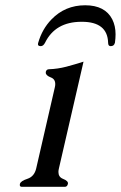

<svg xmlns="http://www.w3.org/2000/svg" viewBox="-20 -723 467 743"><path d="M309.6 -702.6Q386.7 -702.6 414.6 -647.9Q427.2 -622.6 427.2 -590.3Q427.2 -574.7 424.8 -557.6L424.3 -556.6Q421.4 -544.4 408.2 -544.4Q398.4 -544.4 398.4 -557.6Q396 -638.7 296.9 -638.7H294.4Q193.8 -638.2 154.3 -557.6Q147.5 -544.4 137.7 -544.4Q124.5 -544.4 127.4 -556.2L127.9 -557.6Q143.1 -610.8 179.2 -647.9Q231.9 -702.6 309.6 -702.6ZM208 -71.3Q206.1 -63.5 206.1 -57.6Q206.1 -38.1 223.1 -31.2Q245.6 -22.5 242.7 -11.2Q240.2 0 230.5 0H64.9Q56.6 0 56.6 -7.3Q56.6 -9.3 57.1 -11.2Q59.6 -22.5 86.4 -31.2Q112.8 -40 120.1 -71.3L191.9 -383.8Q193.8 -391.1 193.8 -397.5Q193.8 -417 176.8 -423.3Q156.7 -431.2 157.2 -441.9Q157.2 -443.4 157.2 -444.8Q159.7 -455.1 169.9 -455.1Q202.6 -456.1 236.3 -464.8Q269.5 -473.6 303.2 -484.4Z"/></svg>

Font: Caudex
Style: Italic
Weight: 400
Italic angle: -13°
Version: Version 1.04